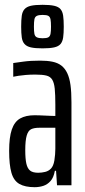

<svg xmlns="http://www.w3.org/2000/svg" viewBox="-20 -770 354 798"><path d="M124 8Q84 8 60.5 -5.5Q37 -19 27.5 -52Q18 -85 18 -143Q18 -199 29 -231.5Q40 -264 63.5 -277.5Q87 -291 124 -291Q134 -291 145.5 -290.5Q157 -290 169 -289.5Q181 -289 192 -288.5Q203 -288 210 -288V-335Q210 -377 207.5 -401.5Q205 -426 197 -439Q189 -452 172.5 -456Q156 -460 127 -460Q105 -460 87.5 -458.5Q70 -457 57 -455Q44 -453 35 -451V-508Q49 -510 78 -514Q107 -518 147 -518Q176 -518 198 -513.5Q220 -509 235 -497.5Q250 -486 259.5 -466Q269 -446 273 -416.5Q277 -387 277 -345V0H217L213 -60H208Q203 -32 190 -17.5Q177 -3 160 2.5Q143 8 124 8ZM139 -52Q153 -52 167.5 -55.5Q182 -59 192 -69.5Q202 -80 206 -103Q210 -129 210 -151.5Q210 -174 210 -202V-239H143Q122 -239 109.5 -233Q97 -227 91 -206.5Q85 -186 85 -146Q85 -110 89.5 -90Q94 -70 105 -61Q116 -52 139 -52ZM157 -569Q126 -569 108.5 -573Q91 -577 82 -587Q73 -597 70.5 -614.5Q68 -632 68 -659Q68 -687 70.5 -704.5Q73 -722 82 -732Q91 -742 108.5 -746Q126 -750 157 -750Q187 -750 205 -746Q223 -742 231.5 -732Q240 -722 242.5 -704.5Q245 -687 245 -659Q245 -632 242.5 -614.5Q240 -597 231.5 -587Q223 -577 205 -573Q187 -569 157 -569ZM157 -611Q174 -611 181 -615Q188 -619 190 -629.5Q192 -640 192 -659Q192 -679 190 -689.5Q188 -700 181 -704Q174 -708 157 -708Q141 -708 133 -704Q125 -700 123 -689.5Q121 -679 121 -659Q121 -640 123 -629.5Q125 -619 133 -615Q141 -611 157 -611Z"/></svg>

Font: Saira UltraCondensed Medium
Style: Regular
Weight: 500
Width: 1
Designer: Hector Gatti with collaboration of the Omnibus-Type team
Foundry: Omnibus-Type
Version: Version 1.101